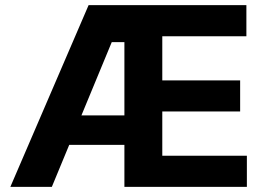

<svg xmlns="http://www.w3.org/2000/svg" viewBox="-20 -727 1034 747"><path d="M324.7 -707H938.6V-585.8H611.4V-414.1H914.3V-293.3H611.4V-121.2H940.5V0H464V-563.1H414.8L181.7 0H20.3ZM182.2 -278H547.6V-163.3H182.2Z"/></svg>

Font: WEMIX Pretendard Variable
Style: Regular
Weight: 400
Designer: Base glyphs from Inter by Rasmus Andersson; Hangeul glyphs from Noto Sans CJK(Source Han Sans) by Jang Soo-young and Kan
Foundry: Kil Hyung-jin
Version: Version 1.000;Glyphs 3.2 (3208)